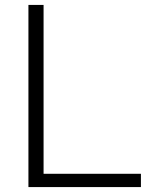

<svg xmlns="http://www.w3.org/2000/svg" viewBox="-20 -760 601 780"><path d="M95.5 0V-740H157V-54H552.5V0Z"/></svg>

Font: Encode Sans SemiExpanded Light
Style: Regular
Weight: 300
Width: 6
Designer: Multiple Designers
Foundry: Impallari Type
Version: Version 3.002